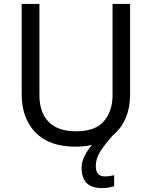

<svg xmlns="http://www.w3.org/2000/svg" viewBox="-20 -734 771 974"><path d="M466 107Q466 136 478 148.5Q490 161 511 161Q528 161 539.5 158.5Q551 156 559 155V211Q545 215 531 217.5Q517 220 497 220Q444 220 419 194Q394 168 394 117Q394 86 410 55.5Q426 25 447 1Q408 10 362 10Q229 10 159.5 -62.5Q90 -135 90 -254V-714H180V-251Q180 -164 226.5 -116Q273 -68 367 -68Q464 -68 507.5 -119.5Q551 -171 551 -252V-714H640V-252Q640 -189 618 -136Q596 -83 552 -47Q508 3 487 37.5Q466 72 466 107Z"/></svg>

Font: Noto Sans Hatran
Style: Regular
Weight: 400
Designer: Monotype Design Team
Foundry: Monotype Imaging Inc.
Version: Version 2.001; ttfautohint (v1.8.4.7-5d5b)